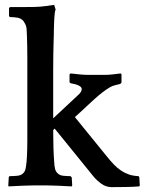

<svg xmlns="http://www.w3.org/2000/svg" viewBox="-20 -760 593 787"><path d="M17 -727 21 -731H71Q94 -731 120 -731.5Q146 -732 166 -735L202 -740L208 -721Q206 -717 204.5 -706.5Q203 -696 202.5 -684Q202 -672 201.5 -661Q201 -650 201 -644Q201 -628 200.5 -614Q200 -600 199.5 -581Q199 -562 198.5 -535Q198 -508 198 -466V-275L304 -374Q315 -385 315 -395Q315 -411 269 -419L265 -423V-455L269 -459Q288 -457 307 -455Q326 -453 346 -453H407Q424 -453 441 -455Q458 -457 475 -459L478 -455V-421L473 -416Q465 -414 452.5 -411Q440 -408 430 -402Q415 -393 399.5 -381Q384 -369 368.5 -355Q353 -341 337.5 -326.5Q322 -312 309 -300L287 -280L417 -120Q433 -100 447 -85.5Q461 -71 476 -61Q491 -51 508 -45Q525 -39 548 -38L551 -34L553 0L551 4Q526 6 496.5 6.5Q467 7 437 7Q415 7 396 -6.5Q377 -20 363 -37L204 -233L198 -227Q198 -193 199 -157.5Q200 -122 202 -98Q203 -77 206 -66.5Q209 -56 217 -49Q225 -41 239.5 -39.5Q254 -38 269 -38L274 -33L276 0L274 4Q266 4 252 3Q238 2 223 1.5Q208 1 193.5 0.5Q179 0 172 0H118Q111 0 96.5 0.5Q82 1 66.5 1.5Q51 2 36.5 3Q22 4 15 4L14 0L16 -34L19 -38Q35 -38 50.5 -39.5Q66 -41 74 -49Q82 -56 84.5 -67Q87 -78 89 -98Q90 -109 90.5 -120.5Q91 -132 91.5 -147Q92 -162 92 -183Q92 -204 92 -234V-454Q92 -495 92 -523.5Q92 -552 91.5 -573Q91 -594 90.5 -610Q90 -626 89 -642Q88 -653 83.5 -661.5Q79 -670 76 -674Q66 -685 51.5 -687.5Q37 -690 21 -690L17 -694Z"/></svg>

Font: QuattrocentoBold
Style: Bold
Weight: 700
Designer: Pablo Impallari
Foundry: Pablo Impallari, Igino Marini, Branda Gallo
Version: Version 2.000